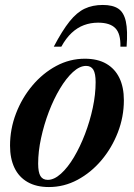

<svg xmlns="http://www.w3.org/2000/svg" viewBox="-20 -743 541 775"><path d="M322.5 -506Q374 -506 409 -485.8Q444 -465.5 462 -428.2Q480 -391 480 -338.5Q480 -271.5 455.8 -208.8Q431.5 -146 389.5 -96.2Q347.5 -46.5 293 -17.2Q238.5 12 177.5 12Q126.5 12 91.2 -8.2Q56 -28.5 38.2 -66Q20.5 -103.5 20.5 -155Q20.5 -222 44.5 -284.8Q68.5 -347.5 110.5 -397.5Q152.5 -447.5 207 -476.8Q261.5 -506 322.5 -506ZM173 -17Q198.5 -17 226 -41.8Q253.5 -66.5 278.5 -108.5Q303.5 -150.5 323.2 -202.2Q343 -254 354.5 -308Q366 -362 366 -411.5Q366 -446 356.8 -461.5Q347.5 -477 327.5 -477Q301.5 -477 274.2 -452Q247 -427 222 -385.2Q197 -343.5 177.2 -291.8Q157.5 -240 145.8 -185.8Q134 -131.5 134 -82.5Q134 -48 143.2 -32.5Q152.5 -17 173 -17ZM376 -651.5Q345.5 -651.5 318.8 -641.5Q292 -631.5 269.2 -610.2Q246.5 -589 227.5 -554.5H197Q231.5 -620 260.8 -656.5Q290 -693 321.8 -708Q353.5 -723 395 -723Q435 -723 457.5 -708Q480 -693 488 -656.2Q496 -619.5 491 -554.5H466Q467.5 -606.5 445.8 -629Q424 -651.5 376 -651.5Z"/></svg>

Font: Newsreader 60pt SemiBold
Style: Italic
Weight: 600
Italic angle: -17°
Designer: Hugues Gentile
Foundry: Production Type
Version: Version 1.003